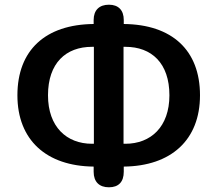

<svg xmlns="http://www.w3.org/2000/svg" viewBox="-20 -763 924 816"><path d="M443 33C484 33 506 10 506 -33V-55C707 -57 830 -168 830 -358C830 -550 711 -659 506 -661V-678C506 -720 483 -743 443 -743C402 -743 378 -720 378 -678V-661C173 -659 54 -550 54 -358C54 -168 177 -57 378 -55V-33C378 10 402 33 443 33ZM184 -358C184 -495 260 -564 371 -564H379V-152H371C263 -152 184 -224 184 -358ZM505 -152V-564H513C624 -564 700 -495 700 -358C700 -224 621 -152 513 -152Z"/></svg>

Font: SN Pro SemiBold
Style: Regular
Weight: 600
Designer: Tobias Whetton
Foundry: Supernotes
Version: Version 1.003;Glyphs 3.3 (3324)